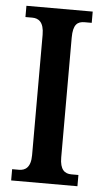

<svg xmlns="http://www.w3.org/2000/svg" viewBox="-52 -748 422 782"><g transform="rotate(5 159.0 -357.0)"><path d="M24 0H295V-46H266C239 -46 219 -61 219 -111V-601C219 -655 237 -668 266 -668H295V-714H24V-668H52C77 -668 100 -655 100 -602V-110C100 -59 77 -46 52 -46H24Z"/></g></svg>

Font: Noto Serif Hebrew ExtraCondensed SemiBold
Style: Regular
Weight: 600
Width: 2
Designer: Monotype Design Team
Foundry: Monotype Imaging Inc.
Version: Version 2.004